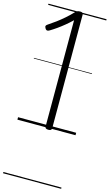

<svg xmlns="http://www.w3.org/2000/svg" viewBox="-196 -1015 868 1516"><g transform="rotate(15 237.5 -257.5)"><path d="M256 14Q242 14 235.5 9Q229 4 229 -5V-874Q203 -849 174.5 -825.5Q146 -802 118.5 -782.5Q91 -763 66 -748Q56 -741 46.5 -740.5Q37 -740 29 -752Q21 -765 23 -772.5Q25 -780 38 -788Q67 -807 97.5 -829.5Q128 -852 159.5 -879.5Q191 -907 222 -940Q227 -945 231.5 -947.5Q236 -950 242 -951.5Q248 -953 258 -953Q272 -953 277.5 -948Q283 -943 283 -934V-5Q283 4 277 9Q271 14 256 14ZM0 428H475V438H0ZM0 -20H475V0H0ZM0 -505H475V-500H0ZM0 -948H475V-938H0Z"/></g></svg>

Font: Playwrite US Modern Guides
Style: Regular
Weight: 400
Designer: Veronika Burian, José Scaglione
Foundry: TypeTogether
Version: Version 1.003